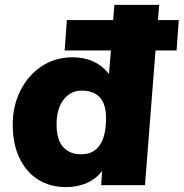

<svg xmlns="http://www.w3.org/2000/svg" viewBox="-20 -756 750 784"><path d="M701 -550H615L572 0H393L397 -58Q373 -26 335 -9Q297 8 249 8Q185 8 136 -22.5Q87 -53 59.5 -110.5Q32 -168 32 -248Q32 -323 63 -385.5Q94 -448 149.5 -485Q205 -522 276 -522Q371 -522 425 -454L433 -550H244L253 -674H442L447 -736H630L625 -674H710ZM413 -274Q413 -386 313 -386Q268 -386 239.5 -349Q211 -312 211 -248Q211 -186 237.5 -156Q264 -126 312 -126Q362 -126 387.5 -163.5Q413 -201 413 -274Z"/></svg>

Font: Muli Black
Style: Italic
Weight: 900
Italic angle: -4.541°
Designer: Vernon Adams
Foundry: Vernon Adams
Version: Version 2.001